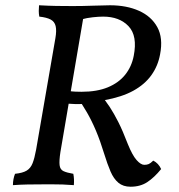

<svg xmlns="http://www.w3.org/2000/svg" viewBox="-20 -699 680 728"><path d="M397 -679Q460 -679 507 -658Q554 -637 576.5 -596Q599 -555 587 -493Q579 -449 554 -414Q529 -379 485.5 -355Q442 -331 375 -319L298 -305Q280 -304 264 -304.5Q248 -305 236 -306L240 -354Q254 -352 266 -351.5Q278 -351 289 -351Q348 -351 389 -368Q430 -385 454.5 -415.5Q479 -446 487 -487Q502 -563 467.5 -599.5Q433 -636 371 -636Q354 -636 331.5 -633.5Q309 -631 291 -626L298 -644L209 -122Q204 -89 206 -72.5Q208 -56 221 -50Q234 -44 258 -40Q260 -30 260.5 -19Q261 -8 260 3Q235 1 217 0.5Q199 0 182.5 0Q166 0 144 0Q110 0 84 0.5Q58 1 29 3Q29 -8 31 -19Q33 -30 37 -40Q66 -43 81 -52Q96 -61 103.5 -80Q111 -99 117 -132L190 -554Q195 -583 191 -600Q187 -617 172 -625Q157 -633 129 -636Q127 -647 127 -657.5Q127 -668 128 -679Q165 -677 193 -676.5Q221 -676 256 -676Q294 -676 334.5 -677.5Q375 -679 397 -679ZM358 -344Q380 -318 396 -293.5Q412 -269 428.5 -236.5Q445 -204 465 -152Q482 -110 498 -92Q514 -74 527 -74Q537 -74 544 -77Q551 -80 561 -90Q571 -85 578.5 -77Q586 -69 591 -58Q565 -26 538.5 -8.5Q512 9 475 9Q447 9 429 -6Q411 -21 399 -49Q387 -77 375 -116Q360 -165 344 -203Q328 -241 309.5 -273Q291 -305 269 -336Z"/></svg>

Font: Vollkorn
Style: Italic
Weight: 400
Italic angle: -11°
Designer: Friedrich Althausen
Foundry: Friedrich Althausen
Version: Version 5.001